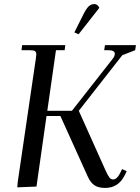

<svg xmlns="http://www.w3.org/2000/svg" viewBox="-20 -926 695 953"><path d="M65.9 3.9 67.9 -22 158.2 -637.2Q160.2 -650.9 160.2 -655.8Q160.2 -668.5 153.3 -672.6Q146.5 -676.8 127.9 -676.8H86.9L89.8 -702.1H304.2L300.8 -676.8H257.8L214.8 -376H336.9L541 -636.2Q549.8 -648.4 549.8 -659.2Q549.8 -676.8 518.1 -676.8H497.1L501 -702.1H654.8L650.9 -676.8L586.9 -651.9L371.1 -376L503.9 -80.1Q515.1 -55.2 522.9 -45.2Q530.8 -35.2 541 -35.2Q560.1 -35.2 575.2 -64.9L585.9 -86.9L608.9 -76.2L598.1 -54.2Q566.9 6.8 502 6.8Q469.7 6.8 450 -5.6Q430.2 -18.1 416 -48.8L279.8 -350.1H210.9L161.1 0ZM349.1 -765.1 395 -856.9Q408.7 -883.8 420.7 -894.8Q432.6 -905.8 448.2 -905.8Q464.4 -905.8 473.1 -887.2L370.1 -755.9Z"/></svg>

Font: Dihjauti S
Style: Bold Italic
Weight: 700
Italic angle: -9°
Designer: T. Christopher White
Version: Version 3.0.0